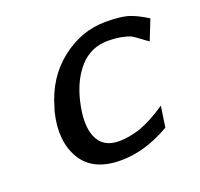

<svg xmlns="http://www.w3.org/2000/svg" viewBox="-94 -587 728 700"><g transform="rotate(-20 270.0 -237.0)"><path d="M95 -237Q96 -243 100 -253Q129 -359 208 -421.5Q287 -484 382 -484Q437 -484 467 -475.5Q497 -467 540 -440L509 -362Q501 -367 480.5 -382.5Q460 -398 451.5 -402Q443 -406 420 -411Q397 -416 366 -416Q300 -416 257 -368.5Q214 -321 196 -244Q176 -159 196 -110Q217 -58 281 -58Q316 -58 362 -72Q408 -88 467 -128L455 -47Q358 10 263 10Q155 10 112.5 -61Q70 -132 95 -237Z"/></g></svg>

Font: Coval
Style: Italic
Weight: 400
Foundry: Context Ltd
Version: Version 001.000